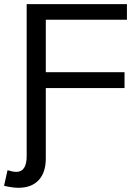

<svg xmlns="http://www.w3.org/2000/svg" viewBox="-48 -708 679 936"><path d="M175.3 63.5Q175.3 133.3 140.4 170.4Q105.5 207.5 41.5 207.5Q13.2 207.5 -28.3 197.8L-11.2 121.6Q14.6 129.9 31.2 129.9Q82 129.9 82 53.2V-688H570.8V-611.8H175.3V-356H559.1V-278.8H175.3Z"/></svg>

Font: Arimo
Style: Regular
Weight: 400
Designer: Steve Matteson
Foundry: Monotype Imaging Inc.
Version: Version 1.33